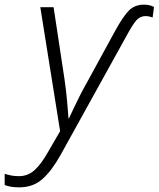

<svg xmlns="http://www.w3.org/2000/svg" viewBox="-124 -563 681 824"><path d="M-41 241Q-62 241 -76.5 238.5Q-91 236 -104 231V183Q-91 187 -76.5 190Q-62 193 -42 193Q-4 193 25 166.5Q54 140 84 86L134 0L49 -532H106L153 -222Q160 -174 164 -128Q168 -82 170 -55H172Q179 -70 191 -95.5Q203 -121 217.5 -150Q232 -179 247 -205L371 -432Q404 -492 429 -517.5Q454 -543 494 -543Q519 -543 537 -533L531 -488Q525 -490 517 -492Q509 -494 501 -494Q477 -494 461 -475.5Q445 -457 420 -411L136 102Q98 170 58 205.5Q18 241 -41 241Z"/></svg>

Font: Noto Sans Light
Style: Italic
Weight: 300
Italic angle: -12°
Designer: Monotype Design Team
Foundry: Monotype Imaging Inc.
Version: Version 2.013; ttfautohint (v1.8.4.7-5d5b)